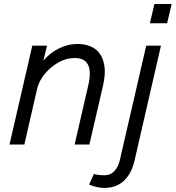

<svg xmlns="http://www.w3.org/2000/svg" viewBox="-20 -713 867 947"><path d="M719.2 -598.1 741.7 -693.4H826.7L804.2 -598.1ZM26.9 0 139.2 -487.8H211.9L193.8 -413.6Q226.1 -452.1 270.8 -474.1Q315.4 -496.1 360.8 -496.1Q397.5 -496.1 424.3 -485.1Q451.2 -474.1 466.8 -455.3Q482.4 -436.5 490 -410.4Q497.6 -384.3 496.8 -355.2Q496.1 -326.2 488.8 -293.5L420.9 0H348.1L415.5 -292.5Q446.3 -426.8 349.1 -426.8Q288.1 -426.8 232.4 -380.1Q176.8 -333.5 162.6 -272.5L100.1 0ZM493.2 213.9Q460.9 213.9 419.4 197.8L442.9 145Q464.8 151.4 494.6 151.4Q525.4 151.4 544.4 130.4Q563.5 109.4 570.3 80.1L701.2 -487.8H773.9L643.6 79.1Q628.9 142.6 591.6 178.2Q554.2 213.9 493.2 213.9Z"/></svg>

Font: HK Grotesk Italic
Style: Regular
Weight: 400
Italic angle: -13°
Designer: Alfredo Marco Pradil and Stefan Peev
Foundry: Hanken Design Co.
Version: Version 1.000;PS 001.000;hotconv 1.0.88;makeotf.lib2.5.64775